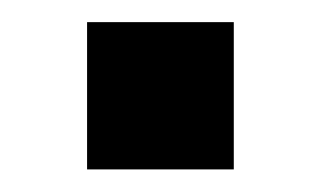

<svg xmlns="http://www.w3.org/2000/svg" viewBox="-20 -150 284 170"><path d="M187 0V-130.4H57.1V0Z"/></svg>

Font: Winston Medium
Style: Regular
Weight: 500
Designer: Vernon Adams, Kim Jin-seong, David Berlow, Cristiano Sobral
Foundry: The Winston Project Authors
Version: Version 3.004